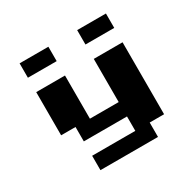

<svg xmlns="http://www.w3.org/2000/svg" viewBox="-154 -762 1003 1003"><g transform="rotate(-30 347.0 -261.0)"><path d="M173.6 0H434V-86.8H173.6V-173.6H86.8V-434H260.4V-173.6H434V-434H607.6V0H520.8V86.8H173.6ZM434 -520.8V-607.6H607.6V-520.8ZM86.8 -520.8V-607.6H260.4V-520.8Z"/></g></svg>

Font: 8-bit Operator+ 8
Style: Bold
Weight: 700
Designer: GrandChaos9000
Version: Version 1.3.0 - August 1, 2014